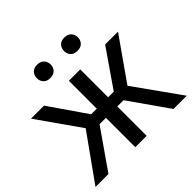

<svg xmlns="http://www.w3.org/2000/svg" viewBox="-184 -875 1050 1050"><g transform="rotate(-45 341.0 -349.5)"><path d="M181.2 -646.5Q181.2 -625.5 194.8 -610.6Q208.5 -595.7 234.4 -595.7Q260.7 -595.7 274.4 -610.6Q288.1 -625.5 288.1 -646.5Q288.1 -668.5 274.4 -683.6Q260.7 -698.7 234.4 -698.7Q208.5 -698.7 194.8 -683.6Q181.2 -668.5 181.2 -646.5ZM391.6 -646.5Q391.6 -625.5 405 -610.6Q418.5 -595.7 444.8 -595.7Q470.7 -595.7 484.6 -610.6Q498.5 -625.5 498.5 -646.5Q498.5 -668.5 484.6 -683.6Q470.7 -698.7 444.8 -698.7Q418.5 -698.7 405 -683.6Q391.6 -668.5 391.6 -646.5ZM383.3 0V-513.7H295.4V0ZM590.8 0H693.4L487.8 -288.6L429.2 -230.5ZM339.4 -297.9V-227.1H474.1L675.3 -513.7H575.7L426.8 -297.9ZM87.9 0 248.5 -230.5 193.4 -288.6 -12.2 0ZM339.4 -297.9H252L103 -513.7H2.4L203.6 -227.1H339.4Z"/></g></svg>

Font: Roboto Flex
Style: Regular
Weight: 400
Designer: Berlow after Robertson
Foundry: Google
Version: Version 3.200;gftools[0.9.32]